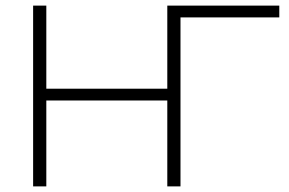

<svg xmlns="http://www.w3.org/2000/svg" viewBox="-20 -664 1031 684"><path d="M623 -644V0H576V-306H145V0H98V-644H145V-348H576V-644ZM975 -602H623V0H576V-644H975Z"/></svg>

Font: Montserrat Ace
Style: Light
Weight: 300
Designer: Julieta Ulanovsky
Foundry: Julieta Ulanovsky
Version: Version 1